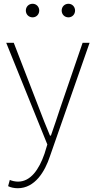

<svg xmlns="http://www.w3.org/2000/svg" viewBox="-20 -754 508 1018"><path d="M74 244C165 244 218 156 245 74L455 -527H418L300 -183C285 -138 267 -82 250 -35H245C225 -82 203 -138 186 -183L53 -527H13L231 12L216 61C187 145 142 209 76 209C60 209 43 205 32 200L23 233C36 240 56 244 74 244ZM153 -662C173 -662 188 -678 188 -698C188 -718 173 -734 153 -734C132 -734 117 -718 117 -698C117 -678 132 -662 153 -662ZM343 -662C363 -662 378 -678 378 -698C378 -718 363 -734 343 -734C322 -734 307 -718 307 -698C307 -678 322 -662 343 -662Z"/></svg>

Font: Harano Aji Gothic ExtraLight
Style: Regular
Weight: 250
Foundry: Masamichi Hosoda
Version: HaranoAjiGothic-ExtraLight version 20230610;ttx 4.39.4